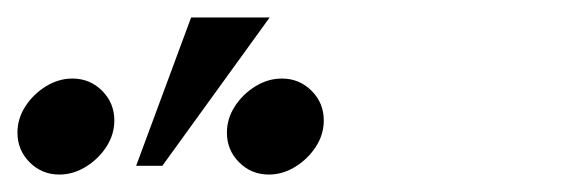

<svg xmlns="http://www.w3.org/2000/svg" viewBox="-40 -770 661 220"><path d="M28 -570Q8 -570 -6 -584Q-20 -598 -20 -618Q-20 -634 -11 -648Q-2 -662 12.5 -671Q27 -680 43 -680Q63 -680 77 -666Q91 -652 91 -632Q91 -616 82 -602Q73 -588 58.5 -579Q44 -570 28 -570ZM268 -570Q248 -570 234 -584Q220 -598 220 -618Q220 -634 229 -648Q238 -662 252.5 -671Q267 -680 283 -680Q303 -680 317 -666Q331 -652 331 -632Q331 -616 322 -602Q313 -588 298.5 -579Q284 -570 268 -570ZM269 -750 146 -580H116L179 -750Z"/></svg>

Font: Brygada 1918
Style: Italic
Weight: 400
Italic angle: -8°
Designer: Mateusz Machalski | Borys Kosmynka | Przemek Hoffer
Foundry: NIEPODLEGLA 2018
Version: Version 3.006